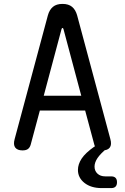

<svg xmlns="http://www.w3.org/2000/svg" viewBox="-20 -760 640 983"><path d="M204 -270H396L305 -611Q303 -617 300 -617Q297 -617 295 -611ZM416 -194H184L137 -19Q133 -5 123.5 2.5Q114 10 95 10Q69 10 58 -4.5Q47 -19 55 -48L225 -681Q233 -710 251 -725Q269 -740 300 -740Q331 -740 349 -725Q367 -710 375 -681L545 -48Q553 -19 542 -4.5Q531 10 505 10Q486 10 476.5 2.5Q467 -5 463 -19ZM549 143Q564 143 571.5 150.5Q579 158 579 173Q579 188 571.5 195.5Q564 203 549 203H501Q446 203 412.5 176.5Q379 150 379 110Q379 81 398 52Q417 23 464 -10H539L528 -1Q494 27 479 49.5Q464 72 464 93Q464 115 479 129Q494 143 519 143Z"/></svg>

Font: Maple Mono
Style: Regular
Weight: 400
Monospace: yes
Designer: subframe7536
Version: Version 7.300